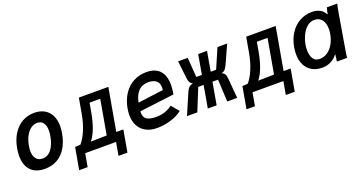

<svg xmlns="http://www.w3.org/2000/svg" viewBox="-37 -1180 3674 1941"><g transform="rotate(-20 1800.0 -209.5)"><path d="M48 -201.5Q48 -241.5 56 -284.5Q71.5 -369 111 -431.2Q150.5 -493.5 209 -526.8Q267.5 -560 338.5 -560Q402 -560 447.5 -534.2Q493 -508.5 517.2 -460Q541.5 -411.5 541.5 -344.5Q541.5 -309 534 -267.5Q518.5 -180.5 480.8 -118.2Q443 -56 384.8 -23Q326.5 10 251.5 10Q152.5 10 100.2 -45.5Q48 -101 48 -201.5ZM413.5 -282.5Q419 -312 419 -341.5Q419 -395.5 397 -424.8Q375 -454 332.5 -454Q295.5 -454 263.5 -430.8Q231.5 -407.5 209 -365Q186.5 -322.5 176.5 -265.5Q171 -235 171 -211.5Q171 -156.5 195.2 -126.2Q219.5 -96 262.5 -96Q321 -96 359.2 -145.2Q397.5 -194.5 413.5 -282.5Z M611 -94 669.5 -97.5Q708.5 -142 740.2 -217Q772 -292 789 -388.5L817.5 -550H1134.5L1054 -94H1130L1088.5 141H992.5L1017.5 0H685.5L660.5 141H569.5ZM951 -94 1016.5 -465H901.5L885.5 -374.5Q868 -275.5 842.2 -206Q816.5 -136.5 779.5 -90.5Z M1236 -209Q1236 -241 1243 -280.5Q1258.5 -365.5 1300 -428.2Q1341.5 -491 1404.2 -525Q1467 -559 1544 -559Q1640.5 -559 1688.8 -506Q1737 -453 1737 -352.5Q1737 -308.5 1727 -253L1355 -207Q1354 -195 1354 -189.5Q1354 -142 1386 -120.2Q1418 -98.5 1489.5 -98.5Q1585.5 -98.5 1661 -155.5L1729.5 -74.5Q1678.5 -33.5 1605.2 -11.8Q1532 10 1458 10Q1391.5 10 1341.5 -15.2Q1291.5 -40.5 1263.8 -89.8Q1236 -139 1236 -209ZM1643 -358Q1643 -409 1612 -432.8Q1581 -456.5 1529.5 -456.5Q1462 -456.5 1422 -414.5Q1382 -372.5 1367 -295.5L1641 -331.5Q1643 -344 1643 -358Z M1940 -288 1949.5 -292Q1932 -297 1921 -314.8Q1910 -332.5 1907.5 -359L1885.5 -551H1989L2004.5 -340H2064.5L2101.5 -551H2196.5L2159.5 -340H2217.5L2309 -551H2413.5L2322.5 -351Q2308.5 -322 2296.5 -308.8Q2284.5 -295.5 2264.5 -289.5L2255 -286.5Q2276.5 -283 2288.5 -264.8Q2300.5 -246.5 2302 -216.5L2320.5 0H2213.5L2201.5 -239H2141.5L2099.5 0H2004.5L2046.5 -239H1988.5L1891.5 0H1780.5L1877.5 -225Q1890 -254.5 1905 -269.2Q1920 -284 1940 -288Z M2411 -94 2469.5 -97.5Q2508.5 -142 2540.2 -217Q2572 -292 2589 -388.5L2617.5 -550H2934.5L2854 -94H2930L2888.5 141H2792.5L2817.5 0H2485.5L2460.5 141H2369.5ZM2751 -94 2816.5 -465H2701.5L2685.5 -374.5Q2668 -275.5 2642.2 -206Q2616.5 -136.5 2579.5 -90.5Z M3030 -212.5Q3030 -243 3036.5 -283.5Q3051 -366.5 3091.8 -428.8Q3132.5 -491 3192.5 -524.5Q3252.5 -558 3323 -558Q3377.5 -558 3413.5 -537.8Q3449.5 -517.5 3464 -481.5L3469.5 -485L3484.5 -550H3597.5Q3591.5 -528 3586.2 -501.5Q3581 -475 3577 -451.5L3512 -66.5L3509.5 -52Q3504.5 -24 3504 0H3393.5Q3398.5 -43 3401.5 -63L3403 -75.5L3394 -67Q3372.5 -37 3330.2 -14.5Q3288 8 3236 8Q3172 8 3125.5 -18.8Q3079 -45.5 3054.5 -95.2Q3030 -145 3030 -212.5ZM3425.5 -286.5Q3430 -314.5 3430 -338.5Q3430 -400.5 3402 -437.2Q3374 -474 3322 -474Q3274.5 -474 3239 -441.2Q3203.5 -408.5 3182.2 -361.2Q3161 -314 3153.5 -268.5Q3148.5 -240 3148.5 -212.5Q3148.5 -157.5 3170 -120.8Q3191.5 -84 3241 -84Q3286 -84 3324.5 -110Q3363 -136 3389.2 -182Q3415.5 -228 3425.5 -286.5Z"/></g></svg>

Font: JuliaMono
Style: Bold Italic
Weight: 700
Italic angle: -9°
Monospace: yes
Designer: cormullion
Foundry: corm
Version: Version 0.057; ttfautohint (v1.8.4)